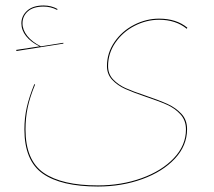

<svg xmlns="http://www.w3.org/2000/svg" viewBox="-20 -593 782 700"><path d="M512 -244Q562 -227 591.5 -213.5Q621 -200 641.5 -178Q662 -156 662 -122Q662 -62 617.5 -14.5Q573 33 498.5 60Q424 87 337 87Q203 87 136 40Q69 -7 69 -121Q69 -163 77.5 -201Q86 -239 105 -286L108 -285Q89 -239 81 -201Q73 -163 73 -121Q73 -9 139 37Q205 83 337 83Q423 83 496.5 56.5Q570 30 614 -16.5Q658 -63 658 -121Q658 -154 638 -176Q618 -198 589 -211Q560 -224 512 -240Q465 -256 437 -268.5Q409 -281 389.5 -301.5Q370 -322 370 -352Q370 -400 397.5 -440Q425 -480 469 -502.5Q513 -525 560 -525Q623 -525 663 -492L661 -488Q621 -521 560 -521Q514 -521 471 -499Q428 -477 401 -438Q374 -399 374 -352Q374 -323 392.5 -303.5Q411 -284 437.5 -272Q464 -260 512 -244ZM211 -434 40 -407 39 -411 124 -424Q92 -440 75 -461.5Q58 -483 58 -508Q58 -535 79 -554Q100 -573 139 -573Q167 -573 190 -560L188 -557Q165 -569 139 -569Q101 -569 81.5 -551.5Q62 -534 62 -508Q62 -484 79.5 -462Q97 -440 129 -424L211 -437Z"/></svg>

Font: FiraGO Four
Style: Regular
Weight: 100
Designer: bBox Type
Foundry: bBox Type GmbH
Version: Version 1.001